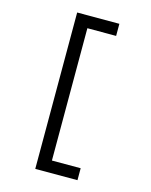

<svg xmlns="http://www.w3.org/2000/svg" viewBox="-135 -901 869 1103"><g transform="rotate(15 300.0 -350.0)"><path d="M184 115H435V44H264V-743H435V-815H184Z"/></g></svg>

Font: FiraMono Nerd Font
Style: Regular
Weight: 400
Designer: Carrois Corporate & Edenspiekermann AG
Foundry: Carrois Corporate GbR & Edenspiekermann AG
Version: Version 003.206;Nerd Fonts 3.3.0